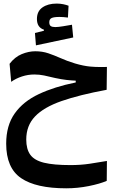

<svg xmlns="http://www.w3.org/2000/svg" viewBox="-20 -708 626 1046"><path d="M340.8 317.9Q176.3 317.9 95 262.5Q13.7 207 13.7 74.7Q13.7 -24.4 60.1 -89.8Q106.4 -155.3 191.4 -195.3Q276.4 -235.4 392.6 -258.8V-268.6Q368.7 -269.5 342.3 -272.5Q315.9 -275.4 279.8 -283.2Q245.6 -291.5 220 -296.9Q194.3 -302.2 167 -302.2Q132.8 -302.2 99.9 -291.5Q66.9 -280.8 41 -262.2L32.2 -360.4Q61 -397.9 98.6 -413.3Q136.2 -428.7 171.9 -428.7Q210.9 -428.7 243.2 -417.7Q275.4 -406.7 309.6 -391.6Q343.8 -376 388.7 -362.3Q435.1 -348.6 472.7 -345.2Q498.5 -342.8 532.2 -342.8Q546.9 -342.8 562.5 -343.3L561 -218.8Q412.6 -191.4 315.4 -157.5Q218.3 -123.5 170.7 -73.5Q123 -23.4 123 52.2Q123 104.5 145 135Q167 165.5 219.7 178.5Q272.5 191.4 364.3 191.4Q419.4 191.4 468.3 184.1Q517.1 176.8 562.5 168.9L561.5 277.3Q524.4 293.5 463.6 305.7Q402.8 317.9 340.8 317.9ZM175.8 -460.9 170.4 -528.3 219.2 -540.5V-546.4Q181.2 -558.6 181.2 -604.5Q181.2 -646.5 211.2 -667.5Q241.2 -688.5 288.6 -688.5Q307.1 -688.5 324.2 -685.1Q341.3 -681.6 353.5 -676.8L350.1 -612.3Q323.7 -615.7 304.2 -615.7Q274.4 -615.7 261.5 -609.9Q248.5 -604 248.5 -586.9Q248.5 -571.3 256.6 -565.9Q264.6 -560.5 281.2 -560.5Q296.4 -560.5 323.2 -564.9Q350.1 -569.3 372.1 -573.2L378.9 -503.9Z"/></svg>

Font: CaskaydiaCove NFP SemiBold
Style: Regular
Weight: 600
Designer: Aaron Bell
Foundry: Saja Typeworks
Version: Version 2111.001; VTT 6.35;Nerd Fonts 3.1.1